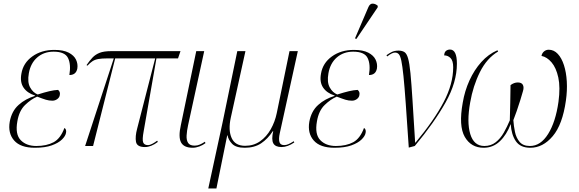

<svg xmlns="http://www.w3.org/2000/svg" viewBox="-20 -825 3270 1085"><path d="M177 10Q96 10 60 -31Q24 -72 35 -137Q46 -197 85 -232Q124 -267 178 -283V-285Q134 -299 113 -330Q92 -361 101 -409Q111 -469 162.5 -506Q214 -543 287 -543Q338 -543 368 -527.5Q398 -512 409.5 -488Q421 -464 417 -438Q410 -401 372 -401Q382 -461 364.5 -497Q347 -533 283 -533Q228 -533 190.5 -500.5Q153 -468 143 -411Q134 -361 150 -331.5Q166 -302 193 -291Q231 -303 258.5 -309.5Q286 -316 308 -317Q314 -312 317 -305.5Q320 -299 318 -288Q316 -274 303.5 -265Q291 -256 276 -256Q257 -256 239 -261.5Q221 -267 190 -279Q155 -264 121.5 -231.5Q88 -199 78 -139Q65 -66 97 -33Q129 0 185 0Q243 0 282.5 -21Q322 -42 344 -102Q357 -94 353 -74Q350 -56 330 -36.5Q310 -17 272.5 -3.5Q235 10 177 10Z M461 0 623 -495H587Q555 -495 535.5 -491.5Q516 -488 502.5 -479Q489 -470 474 -454L469 -457Q486 -482 502.5 -499.5Q519 -517 543 -526.5Q567 -536 608 -536H1000L986 -495H864L792 -84Q783 -36 789 -20.5Q795 -5 816 -5Q827 -5 841 -12.5Q855 -20 868 -30L872 -23Q834 6 799 6Q754 6 748.5 -23.5Q743 -53 755 -98L857 -495H631L506 0Z M1069 10Q1019 10 1003 -20.5Q987 -51 1002 -118L1089 -536H1134L1043 -118Q1036 -86 1034.5 -59.5Q1033 -33 1043 -17.5Q1053 -2 1080 -2Q1095 -2 1109 -8Q1123 -14 1138 -24L1141 -16Q1127 -5 1107 2.5Q1087 10 1069 10Z M1157 240 1238 -134 1321 -536H1367L1284 -159Q1269 -89 1289 -45Q1309 -1 1365 -1Q1413 -1 1449.5 -26.5Q1486 -52 1510 -94.5Q1534 -137 1544 -186L1616 -536H1663L1561 -72Q1554 -40 1559 -22.5Q1564 -5 1586 -5Q1598 -5 1610.5 -10.5Q1623 -16 1640 -27L1643 -20Q1605 6 1571 6Q1536 6 1524.5 -15Q1513 -36 1524 -84H1522Q1493 -40 1455.5 -15Q1418 10 1363 10Q1313 10 1291.5 -12.5Q1270 -35 1266 -60H1264L1203 240Z M1870 10Q1789 10 1753 -31Q1717 -72 1728 -137Q1739 -197 1778 -232Q1817 -267 1871 -283V-285Q1827 -299 1806 -330Q1785 -361 1794 -409Q1804 -469 1855.5 -506Q1907 -543 1980 -543Q2031 -543 2061 -527.5Q2091 -512 2102.5 -488Q2114 -464 2110 -438Q2103 -401 2065 -401Q2075 -461 2057.5 -497Q2040 -533 1976 -533Q1921 -533 1883.5 -500.5Q1846 -468 1836 -411Q1827 -361 1843 -331.5Q1859 -302 1886 -291Q1924 -303 1951.5 -309.5Q1979 -316 2001 -317Q2007 -312 2010 -305.5Q2013 -299 2011 -288Q2009 -274 1996.5 -265Q1984 -256 1969 -256Q1950 -256 1932 -261.5Q1914 -267 1883 -279Q1848 -264 1814.5 -231.5Q1781 -199 1771 -139Q1758 -66 1790 -33Q1822 0 1878 0Q1936 0 1975.5 -21Q2015 -42 2037 -102Q2050 -94 2046 -74Q2043 -56 2023 -36.5Q2003 -17 1965.5 -3.5Q1928 10 1870 10ZM1994 -605 1986 -608 2061 -783Q2070 -805 2086 -804.5Q2102 -804 2115 -792L2114 -783Z M2290 9Q2280 -140 2273 -238.5Q2266 -337 2260 -395Q2254 -453 2248 -481.5Q2242 -510 2233.5 -519Q2225 -528 2212 -528Q2196 -528 2168 -506L2164 -513Q2179 -524 2194.5 -531.5Q2210 -539 2232 -539Q2252 -539 2265 -531Q2278 -523 2286 -495.5Q2294 -468 2299.5 -411.5Q2305 -355 2311 -259.5Q2317 -164 2326 -19H2328Q2433 -145 2487 -248Q2541 -351 2541 -445Q2541 -482 2526 -497Q2511 -512 2490 -512Q2491 -530 2500.5 -537.5Q2510 -545 2523 -545Q2562 -545 2562 -465Q2562 -360 2498 -246Q2434 -132 2324 0Z M2713 10Q2642 10 2606.5 -51.5Q2571 -113 2595 -245Q2606 -311 2633 -370.5Q2660 -430 2700 -474.5Q2740 -519 2791 -541L2795 -534Q2731 -496 2692 -417.5Q2653 -339 2637 -246Q2617 -135 2637.5 -67.5Q2658 0 2717 0Q2754 0 2781 -21Q2808 -42 2827 -75.5Q2846 -109 2861 -145Q2863 -201 2863.5 -247.5Q2864 -294 2865 -344Q2885 -359 2906 -359Q2928 -359 2935 -345Q2942 -331 2935 -309Q2930 -291 2920.5 -260Q2911 -229 2900 -197.5Q2889 -166 2881 -146Q2883 -114 2890 -80Q2897 -46 2916.5 -23Q2936 0 2975 0Q3035 0 3077.5 -68Q3120 -136 3136 -250Q3147 -332 3135 -387Q3123 -442 3097 -472.5Q3071 -503 3040 -509Q3043 -525 3054.5 -534.5Q3066 -544 3081 -544Q3110 -544 3132 -520.5Q3154 -497 3167 -456.5Q3180 -416 3183 -364.5Q3186 -313 3178 -257Q3159 -121 3103.5 -55.5Q3048 10 2977 10Q2921 10 2895.5 -26.5Q2870 -63 2866 -124Q2843 -63 2804.5 -26.5Q2766 10 2713 10Z"/></svg>

Font: Noto Serif Display SemiCondensed ExtraLight
Style: Italic
Weight: 200
Width: 4
Italic angle: -12°
Designer: Monotype Design Team
Foundry: Monotype Imaging Inc.
Version: Version 2.009